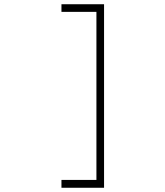

<svg xmlns="http://www.w3.org/2000/svg" viewBox="-20 -793 780 906"><path d="M270 -737V-773H471V93H270V56H435V-737Z"/></svg>

Font: Major Mono Display
Style: Regular
Weight: 400
Designer: Emre Parlak
Foundry: Emre Parlak
Version: Version 2.000; ttfautohint (v1.8) -l 8 -r 50 -G 200 -x 14 -D